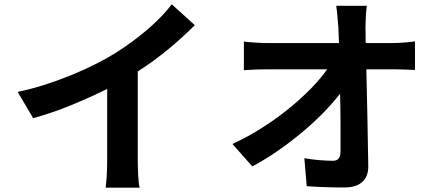

<svg xmlns="http://www.w3.org/2000/svg" viewBox="-20 -828 2040 892"><path d="M620 -87Q620 -70 620.5 -51Q621 -32 622 -14Q623 4 624.5 19.5Q626 35 629 44H471Q472 35 473.5 19.5Q475 4 476 -14Q477 -32 477.5 -51Q478 -70 478 -87V-415Q400 -376 311 -339.5Q222 -303 134 -279L62 -401Q128 -415 191.5 -435.5Q255 -456 313.5 -480Q372 -504 423.5 -530Q475 -556 517 -582Q555 -606 592.5 -633.5Q630 -661 664.5 -690.5Q699 -720 728 -750Q757 -780 778 -808L885 -711Q828 -654 761.5 -599Q695 -544 620 -496Z M1804 -628Q1829 -628 1859.5 -630.5Q1890 -633 1908 -636V-503Q1884 -504 1857.5 -505Q1831 -506 1811 -506H1682Q1683 -451 1684.5 -393.5Q1686 -336 1687 -278Q1688 -220 1689 -164.5Q1690 -109 1691 -58Q1692 -10 1664 16.5Q1636 43 1579 43Q1490 43 1405 37L1394 -93Q1428 -87 1464.5 -84Q1501 -81 1527 -81Q1562 -81 1562 -123Q1562 -174 1562 -244.5Q1562 -315 1560 -393Q1527 -350 1481.5 -303.5Q1436 -257 1382.5 -212.5Q1329 -168 1270 -127Q1211 -86 1152 -55L1060 -159Q1133 -193 1199.5 -235.5Q1266 -278 1322.5 -324Q1379 -370 1424.5 -416.5Q1470 -463 1500 -506H1227Q1200 -506 1169.5 -505Q1139 -504 1113 -502V-635Q1135 -632 1166.5 -630Q1198 -628 1224 -628H1555Q1553 -667 1552 -700Q1550 -722 1548 -748.5Q1546 -775 1542 -801H1684Q1681 -778 1679.5 -750.5Q1678 -723 1678 -700L1679 -628Z"/></svg>

Font: SpoqaHanSansJP-Bold
Style: Regular
Weight: 700
Designer: [Source Han Sans]
Ryoko NISHIZUKA  (kana & ideographs); Paul D. Hunt (Latin, Greek & Cyrillic); Wenlong ZHANG  (bopomofo
Foundry: Spoqa (http://bi.spoqa.com)
Version: Version 1.002.20150607